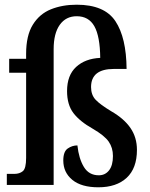

<svg xmlns="http://www.w3.org/2000/svg" viewBox="-20 -786 637 816"><path d="M398 10Q326 10 287.5 -21.5Q249 -53 249 -104Q249 -142 268 -155Q287 -168 309 -168Q315 -112 336.5 -76.5Q358 -41 400 -41Q427 -41 443.5 -62Q460 -83 460 -123Q460 -158 442 -184Q424 -210 374 -239Q319 -270 292 -305.5Q265 -341 265 -399Q265 -466 303.5 -501.5Q342 -537 406 -540Q405 -632 381 -674.5Q357 -717 306 -717Q260 -717 234 -680.5Q208 -644 208 -577V0H9V-47H41Q63 -47 77 -58.5Q91 -70 91 -115V-477H19V-536H91V-557Q91 -635 119.5 -681Q148 -727 196.5 -746.5Q245 -766 306 -766Q424 -766 470.5 -696Q517 -626 518 -493H464Q367 -493 367 -416Q367 -383 386 -362.5Q405 -342 453 -313Q507 -282 534.5 -242Q562 -202 562 -149Q562 -71 518.5 -30.5Q475 10 398 10Z"/></svg>

Font: Noto Serif Thai Condensed SemiBold
Style: Regular
Weight: 600
Width: 3
Designer: Monotype Design Team
Foundry: Monotype Imaging Inc.
Version: Version 2.002; ttfautohint (v1.8.4.7-5d5b)